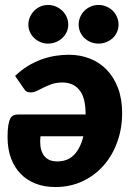

<svg xmlns="http://www.w3.org/2000/svg" viewBox="-20 -747 542 775"><path d="M143.5 -197Q141 -177.5 143 -159.2Q145 -141 152.5 -126.8Q160 -112.5 174.2 -104Q188.5 -95.5 211 -95.5Q254 -95.5 279.5 -122.5Q305 -149.5 316.5 -197ZM41 -440.5Q66 -464.5 92.8 -480.8Q119.5 -497 147.2 -507Q175 -517 202.8 -521.5Q230.5 -526 258 -526Q303.5 -526 343 -510.5Q382.5 -495 411.2 -465Q440 -435 456.5 -391.2Q473 -347.5 473 -290.5Q473 -228 453.2 -173.5Q433.5 -119 398 -78.8Q362.5 -38.5 312.8 -15.2Q263 8 203 8Q159.5 8 124 -5.8Q88.5 -19.5 63.2 -45.5Q38 -71.5 24.2 -108.8Q10.5 -146 10.5 -193Q10.5 -223 13.5 -241.2Q16.5 -259.5 22 -269.2Q27.5 -279 35.8 -282Q44 -285 54 -285H325.5V-287.5Q325.5 -352.5 300.8 -383.2Q276 -414 232 -414Q208 -414 189.8 -407.8Q171.5 -401.5 156.8 -394Q142 -386.5 129.2 -380.2Q116.5 -374 103 -374Q85.5 -374 78 -387ZM255.5 -647.5Q255.5 -631.5 249 -617.5Q242.5 -603.5 231.2 -593.2Q220 -583 205.2 -577Q190.5 -571 173.5 -571Q157.5 -571 143.2 -577Q129 -583 118.2 -593.2Q107.5 -603.5 101 -617.5Q94.5 -631.5 94.5 -647.5Q94.5 -664 101 -678.5Q107.5 -693 118.2 -703.8Q129 -714.5 143.2 -720.8Q157.5 -727 173.5 -727Q190.5 -727 205.2 -720.8Q220 -714.5 231.2 -703.8Q242.5 -693 249 -678.5Q255.5 -664 255.5 -647.5ZM458.5 -647.5Q458.5 -631.5 452.2 -617.5Q446 -603.5 435 -593.2Q424 -583 409.2 -577Q394.5 -571 377.5 -571Q361 -571 346.5 -577Q332 -583 321 -593.2Q310 -603.5 303.8 -617.5Q297.5 -631.5 297.5 -647.5Q297.5 -664 303.8 -678.5Q310 -693 321 -703.8Q332 -714.5 346.5 -720.8Q361 -727 377.5 -727Q394.5 -727 409.2 -720.8Q424 -714.5 435 -703.8Q446 -693 452.2 -678.5Q458.5 -664 458.5 -647.5Z"/></svg>

Font: Lato ExtraBold
Style: Italic
Weight: 800
Italic angle: -7°
Designer: Lukasz Dziedzic with Adam Twardoch and Botio Nikoltchev
Foundry: tyPoland Lukasz Dziedzic
Version: Version 2.015; 2015-08-06; http://www.latofonts.com/